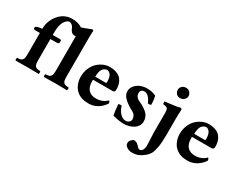

<svg xmlns="http://www.w3.org/2000/svg" viewBox="-100 -1260 2586 2053"><g transform="rotate(30 1193.0 -233.0)"><path d="M234.9 -127.9Q234.9 -95.7 238 -77.9Q241.2 -60.1 251 -49.8Q260.7 -39.6 273.7 -36.4Q286.6 -33.2 312 -32.2Q316.4 -27.8 316.4 -15.1Q316.4 -2.4 312 2Q226.1 0 169.9 0Q111.8 0 27.8 2Q23.4 -2.4 23.4 -15.1Q23.4 -27.8 27.8 -32.2Q53.2 -33.2 66.2 -36.4Q79.1 -39.6 88.9 -49.6Q98.6 -59.6 101.8 -77.1Q105 -94.7 105 -126V-383.8H54.2Q38.1 -383.8 32.5 -386.2Q26.9 -388.7 26.9 -394V-411.1Q26.9 -417.5 50.5 -425.8Q74.2 -434.1 98.1 -434.1H105V-437Q105 -493.7 128.4 -545.4Q151.9 -597.2 189 -631.8Q249 -688 332 -688Q407.7 -688 455.1 -654.8Q482.4 -662.6 523.2 -679.2Q564 -695.8 571.8 -698.2Q587.9 -698.2 587.9 -685.1Q585 -647.9 585 -583V-127Q585 -95.2 588.1 -77.4Q591.3 -59.6 601.1 -49.6Q610.8 -39.6 623.8 -36.4Q636.7 -33.2 662.1 -32.2Q666.5 -27.8 666.5 -15.1Q666.5 -2.4 662.1 2Q576.2 0 520 0Q461.9 0 377.9 2Q373.5 -2.4 373.5 -15.1Q373.5 -27.8 377.9 -32.2Q403.3 -33.2 416.3 -36.4Q429.2 -39.6 439 -49.6Q448.7 -59.6 451.9 -77.4Q455.1 -95.2 455.1 -127V-545.9Q449.2 -543.9 440.9 -543.9Q418.9 -543.9 402.8 -558.1Q386.7 -572.3 378.9 -594.2Q370.1 -618.2 353.8 -632.1Q337.4 -646 323.2 -646Q315.4 -646 305.4 -642.1Q295.4 -638.2 282.7 -626Q270 -613.8 259.5 -595.2Q249 -576.7 241.9 -543.2Q234.9 -509.8 234.9 -467.8V-434.1H320.8Q334 -434.1 337.4 -431.6Q340.8 -429.2 340.8 -423.8V-400.9Q340.8 -383.8 306.2 -383.8H234.9Z M851.6 -274.9H987.8Q989.7 -276.9 989.7 -295.9Q989.7 -350.1 970 -376Q950.2 -401.9 925.8 -401.9Q915 -401.9 898.7 -393.1Q882.3 -384.3 871.6 -368.2Q853.5 -340.8 851.6 -274.9ZM1105.5 -128.9Q1112.3 -128.9 1116.5 -119.1Q1120.6 -109.4 1120.6 -98.1Q1084 -44.4 1035.4 -17.3Q986.8 9.8 933.6 9.8Q880.9 9.8 845.2 -2Q809.6 -14.2 780.8 -40Q749.5 -67.9 733.4 -110.4Q716.8 -152.3 716.8 -198.2Q716.8 -253.4 736.3 -300.8Q755.9 -348.1 787.4 -378.7Q818.8 -409.2 857.9 -426.5Q897 -443.8 936.5 -443.8Q979 -443.8 1011.5 -433.3Q1043.9 -422.9 1063.5 -406Q1083 -389.2 1095.5 -365.2Q1107.9 -341.3 1112.3 -317.4Q1116.7 -293.5 1116.7 -266.1Q1116.7 -234.9 1087.9 -234.9H847.7Q847.7 -232.4 847.2 -227.5Q846.7 -222.7 846.7 -219.2Q846.7 -147.5 879.6 -111.8Q912.6 -76.2 972.7 -76.2Q1054.2 -76.2 1105.5 -128.9Z M1211.4 -146Q1233.4 -151.4 1251.5 -147.9Q1267.1 -93.8 1299.1 -61.3Q1331.1 -28.8 1365.7 -28.8Q1388.2 -28.8 1406.5 -42.2Q1424.8 -55.7 1424.8 -78.1Q1424.8 -100.1 1412.8 -121.8Q1400.9 -143.6 1373.5 -155.8Q1348.1 -167.5 1314 -191.4Q1279.8 -214.4 1257.8 -238.8Q1226.6 -273.4 1226.6 -314Q1226.6 -357.4 1260.7 -392.1Q1284.7 -416.5 1320.3 -430.2Q1356 -443.8 1395.5 -443.8Q1433.1 -443.8 1456.1 -438.2Q1479 -432.6 1507.8 -419.9Q1520.5 -373.5 1520.5 -314Q1507.3 -304.7 1481.4 -309.1Q1462.9 -354.5 1438.7 -378.2Q1414.6 -401.9 1387.7 -401.9Q1366.7 -401.9 1353 -389.6Q1339.4 -377.4 1339.4 -359.9Q1339.4 -306.2 1393.6 -282.2Q1472.2 -247.6 1509.8 -205.1Q1540.5 -170.4 1540.5 -119.1Q1540.5 -87.9 1524.4 -62.5Q1508.3 -37.1 1482.7 -21.7Q1457 -6.3 1427.2 1.7Q1397.5 9.8 1367.7 9.8Q1330.6 9.8 1289.6 2.2Q1248.5 -5.4 1228.5 -12.2Q1218.3 -58.1 1211.4 -146Z M1692.4 -314Q1692.4 -356 1680.9 -367.9Q1669.4 -379.9 1627.4 -383.8Q1626 -388.7 1625 -399.9Q1624 -411.1 1625.5 -416Q1639.2 -418 1666.7 -421.1Q1694.3 -424.3 1710.4 -426.8L1747.6 -431.6Q1767.6 -434.6 1781.2 -437.5Q1794.9 -440.4 1803.2 -443.8Q1826.2 -443.8 1826.2 -426.8Q1822.3 -370.6 1822.3 -320.8V-109.9Q1822.3 -19.5 1811 39.8Q1799.8 99.1 1783.7 127Q1767.6 153.8 1741.2 175.8Q1707 203.6 1674.8 217.8Q1642.1 231.9 1589.4 231.9Q1561.5 231.9 1532.5 213.6Q1503.4 195.3 1503.4 165Q1503.4 145 1521.5 125Q1539.6 105 1553.2 105Q1561.5 105 1569.3 107.2Q1577.1 109.4 1582.5 111.8Q1587.9 114.3 1595 119.9Q1602.1 125.5 1604.7 127.9Q1607.4 130.4 1614.3 137.7L1622.6 146L1627 150.4L1631.3 154.3Q1632.3 155.8 1634.5 157.7Q1636.7 159.7 1638.2 160.2L1642.1 162.1Q1644.5 163.6 1647 163.8Q1649.4 164.1 1652.3 164.1Q1673.3 164.1 1686.3 141.6Q1699.2 119.1 1699.2 91.8Q1699.2 58.1 1695.8 4.6Q1692.4 -48.8 1692.4 -76.2ZM1685.5 -596.2Q1685.5 -620.6 1703.9 -639.4Q1722.2 -658.2 1755.4 -658.2Q1784.7 -658.2 1802.5 -637.5Q1820.3 -616.7 1820.3 -591.8Q1820.3 -569.8 1800.5 -549.8Q1780.8 -529.8 1749.5 -529.8Q1720.7 -529.8 1703.1 -549.8Q1685.5 -569.8 1685.5 -596.2Z M2073.7 -274.9H2210Q2211.9 -276.9 2211.9 -295.9Q2211.9 -350.1 2192.1 -376Q2172.4 -401.9 2147.9 -401.9Q2137.2 -401.9 2120.8 -393.1Q2104.5 -384.3 2093.8 -368.2Q2075.7 -340.8 2073.7 -274.9ZM2327.6 -128.9Q2334.5 -128.9 2338.6 -119.1Q2342.8 -109.4 2342.8 -98.1Q2306.2 -44.4 2257.6 -17.3Q2209 9.8 2155.8 9.8Q2103 9.8 2067.4 -2Q2031.7 -14.2 2002.9 -40Q1971.7 -67.9 1955.6 -110.4Q1939 -152.3 1939 -198.2Q1939 -253.4 1958.5 -300.8Q1978 -348.1 2009.5 -378.7Q2041 -409.2 2080.1 -426.5Q2119.1 -443.8 2158.7 -443.8Q2201.2 -443.8 2233.6 -433.3Q2266.1 -422.9 2285.6 -406Q2305.2 -389.2 2317.6 -365.2Q2330.1 -341.3 2334.5 -317.4Q2338.9 -293.5 2338.9 -266.1Q2338.9 -234.9 2310.1 -234.9H2069.8Q2069.8 -232.4 2069.3 -227.5Q2068.8 -222.7 2068.8 -219.2Q2068.8 -147.5 2101.8 -111.8Q2134.8 -76.2 2194.8 -76.2Q2276.4 -76.2 2327.6 -128.9Z"/></g></svg>

Font: Linux Libertine G
Style: Bold
Weight: 700
Designer: Philipp H. Poll
Foundry: Philipp H. Poll
Version: Version 5.0.3